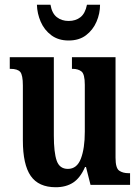

<svg xmlns="http://www.w3.org/2000/svg" viewBox="-20 -776 588 806"><path d="M214 10Q142 10 109 -37.5Q76 -85 76 -187V-417Q76 -461 65 -474Q54 -487 24 -487H21V-536H206V-207Q206 -136 218 -101.5Q230 -67 265 -67Q303 -67 319.5 -110Q336 -153 336 -223V-420Q336 -465 322 -476Q308 -487 285 -487H282V-536H465V-114Q465 -70 480.5 -59.5Q496 -49 519 -49H526V0H360L341 -75H337Q317 -29 287 -9.5Q257 10 214 10ZM268 -606Q225 -606 195.5 -628Q166 -650 151 -684.5Q136 -719 135 -756H192Q198 -720 218.5 -704Q239 -688 268 -688Q298 -688 318 -704Q338 -720 345 -756H400Q400 -719 385 -684.5Q370 -650 341 -628Q312 -606 268 -606Z"/></svg>

Font: Noto Serif Tamil ExtraCondensed
Style: Bold
Weight: 700
Width: 2
Designer: Indian Type Foundry, Tom Grace, and the Monotype Design Team
Foundry: Monotype Imaging Inc.
Version: Version 2.004; ttfautohint (v1.8.4.7-5d5b)